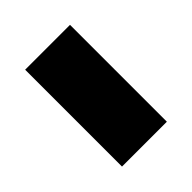

<svg xmlns="http://www.w3.org/2000/svg" viewBox="-26 -443 342 342"><g transform="rotate(45 145.0 -272.5)"><path d="M23 -216H267V-329H23Z"/></g></svg>

Font: Noto Serif Hebrew SemiCondensed ExtraBold
Style: Regular
Weight: 800
Width: 4
Designer: Monotype Design Team
Foundry: Monotype Imaging Inc.
Version: Version 2.004